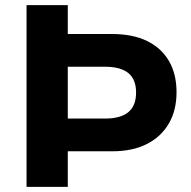

<svg xmlns="http://www.w3.org/2000/svg" viewBox="-20 -725 741 745"><path d="M83 0V-705H243V-593H416Q495 -593 550.5 -566Q606 -539 635.5 -488.5Q665 -438 665 -367Q665 -297 635 -245.5Q605 -194 549.5 -166Q494 -138 416 -138H243V0ZM243 -265H388Q447 -265 477.5 -289.5Q508 -314 508 -366Q508 -417 478 -441.5Q448 -466 388 -466H243Z"/></svg>

Font: Nunito Sans 9pt ExtraBold
Style: Regular
Weight: 800
Version: Version 3.101;gftools[0.9.27]